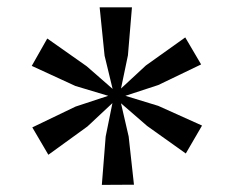

<svg xmlns="http://www.w3.org/2000/svg" viewBox="-20 -841 640 526"><path d="M259 -334.5 269.5 -467 288 -558.5 219.5 -494.5 112.5 -417 68.5 -492 187 -549 276.5 -578.5 186.5 -605.5 67 -660.5 109.5 -735.5 217.5 -659.5 288.5 -597.5 266.5 -688.5 253 -821H341.5L330.5 -689.5L311.5 -598.5L379.5 -661.5L487.5 -738.5L531 -664.5L413.5 -608L323.5 -578.5L413.5 -551L533.5 -497L489 -420.5L383 -496L311.5 -558L332.5 -467L347 -335Z"/></svg>

Font: Merriweather 48pt
Style: Regular
Weight: 400
Version: Version 2.100